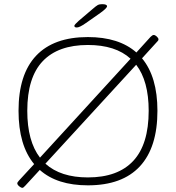

<svg xmlns="http://www.w3.org/2000/svg" viewBox="-20 -884 844 922"><path d="M88 18Q81 18 72 10.5Q63 3 63 -4Q63 -7 66 -10.5Q69 -14 72 -18L144 -96Q69 -186 69 -352Q69 -527 153.5 -616.5Q238 -706 402 -706Q551 -706 635 -632L703 -707Q712 -716 718 -716Q725 -716 733 -708.5Q741 -701 741 -695Q741 -691 738.5 -688Q736 -685 733 -682L662 -604Q736 -515 736 -352Q736 -176 651.5 -85Q567 6 402 6Q254 6 171 -68L102 7Q92 18 88 18ZM111 -352Q111 -206 172 -127L607 -602Q535 -668 402 -668Q259 -668 185 -590Q111 -512 111 -352ZM402 -32Q546 -32 620 -111.5Q694 -191 694 -352Q694 -495 634 -573L198 -98Q271 -32 402 -32ZM349 -752Q337 -752 337 -760Q337 -763 343 -769.5Q349 -776 358 -784L425 -841Q441 -855 449 -859.5Q457 -864 470 -864Q494 -864 494 -854Q494 -845 462 -822L392 -773Q362 -752 349 -752Z"/></svg>

Font: Asap Semi Expanded Thin
Style: Regular
Weight: 100
Width: 6
Designer: Pablo Cosgaya
Foundry: Omnibus-Type
Version: Version 3.001; ttfautohint (v1.8.4.7-5d5b)